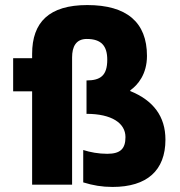

<svg xmlns="http://www.w3.org/2000/svg" viewBox="-20 -730 711 759"><path d="M323 -576C381 -576 404 -548 404 -494C404 -431 377 -412 322 -412V-280C422 -280 476 -243 476 -188C476 -142 456 -122 404 -122C370 -122 337 -128 309 -137V-9C348 3 383 9 425 9C561 9 634 -56 634 -178C634 -270 586 -333 495 -370V-373C525 -394 561 -437 561 -509C561 -642 481 -710 325 -710C174 -710 107 -642 107 -517V-500H32V-369H107V0H265V-503C265 -545 280 -576 323 -576Z"/></svg>

Font: LT Wave Alt Black
Style: Regular
Weight: 900
Designer: Daniel Lyons
Version: Version 2.5 (Glyphs App)